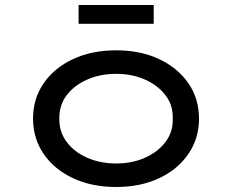

<svg xmlns="http://www.w3.org/2000/svg" viewBox="-20 -737 927 767"><path d="M444 10Q347 10 272 -25Q197 -60 154.5 -122Q112 -184 112 -263Q112 -343 154.5 -404.5Q197 -466 272 -501Q347 -536 444 -536Q541 -536 615.5 -501Q690 -466 732.5 -404.5Q775 -343 775 -263Q775 -184 732.5 -122Q690 -60 615.5 -25Q541 10 444 10ZM444 -84Q508 -84 559.5 -107Q611 -130 641.5 -170.5Q672 -211 670 -263Q672 -316 641.5 -356Q611 -396 559.5 -419Q508 -442 444 -442Q380 -442 328 -419Q276 -396 246 -356Q216 -316 217 -263Q216 -211 246 -170.5Q276 -130 328 -107Q380 -84 444 -84ZM294 -642V-717H594V-642Z"/></svg>

Font: Lexend Tera
Style: Regular
Weight: 400
Designer: Bonnie Shaver-Troup, Thomas Jockin
Foundry: Lexend
Version: Version 1.007